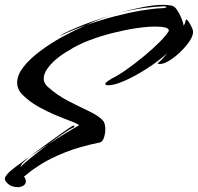

<svg xmlns="http://www.w3.org/2000/svg" viewBox="-39 -666 819 795"><path d="M34 109Q23 109 11 105Q-1 101 -10 91Q-19 82 -19 74Q-19 69 -15.5 64Q-12 59 -8 54Q1 43 26 24.5Q51 6 83 -17L55 9Q51 13 47.5 20.5Q44 28 48 24Q57 13 90 -13.5Q123 -40 160 -68L83 -17Q117 -43 153 -69Q189 -95 218.5 -116Q248 -137 262 -145Q263 -146 265 -146Q269 -146 269 -143Q269 -139 261 -136Q249 -131 220.5 -111.5Q192 -92 160 -68Q199 -94 234.5 -115.5Q270 -137 289 -148Q277 -156 250 -166Q223 -176 188.5 -190.5Q154 -205 118.5 -225Q83 -245 56 -272Q43 -284 37.5 -297.5Q32 -311 32 -324Q32 -355 57.5 -388Q83 -421 125.5 -453Q168 -485 218 -513Q242 -526 267.5 -538.5Q293 -551 318 -562Q290 -552 263 -541Q236 -530 211 -518Q210 -517 209 -517Q208 -517 208 -517L226 -528Q279 -554 333.5 -573.5Q388 -593 437 -608Q408 -599 378 -587.5Q348 -576 318 -562Q377 -583 436.5 -598.5Q496 -614 547 -622.5Q598 -631 631 -632Q650 -633 650 -637Q650 -640 640 -640Q606 -639 558 -633Q510 -627 454 -613Q507 -628 554.5 -637Q602 -646 637 -646Q655 -646 670 -643Q683 -641 693 -626.5Q703 -612 711 -593.5Q719 -575 722 -559L723 -562Q727 -569 728 -574.5Q729 -580 732 -585Q734 -588 741.5 -577Q749 -566 755.5 -552Q762 -538 760 -528Q757 -510 741 -488.5Q725 -467 703.5 -447Q682 -427 660.5 -414Q639 -401 623 -401Q619 -401 613 -403Q625 -413 635 -424Q645 -435 654 -446Q616 -412 568.5 -381.5Q521 -351 478 -332Q435 -313 410 -313Q397 -313 397 -318Q397 -323 408 -330.5Q419 -338 424 -341Q448 -352 483.5 -377Q519 -402 556 -432.5Q593 -463 621.5 -491.5Q650 -520 660 -538Q661 -548 645 -552Q629 -556 603 -556Q570 -556 523.5 -549Q477 -542 426 -529Q375 -516 328 -498Q281 -480 246 -457Q222 -444 198 -424.5Q174 -405 158 -383Q142 -361 142 -340Q142 -323 157 -308Q197 -272 243.5 -248Q290 -224 329.5 -205.5Q369 -187 387 -167Q392 -162 394.5 -152Q397 -142 397 -131Q397 -112 391 -95Q385 -78 374 -76Q290 -59 230.5 -35Q171 -11 134 12Q97 35 79.5 50Q62 65 60 64Q68 75 68 85Q68 96 58 102.5Q48 109 34 109ZM437 -608 441 -609H443L446 -610L448 -611Q451 -612 451 -612Q451 -612 454 -613Q454 -613 453.5 -613Q453 -613 448 -611Q447 -611 446 -610Q444 -610 443 -609Q442 -609 441 -608.5Q440 -608 441 -609Q439 -608 437 -608Z"/></svg>

Font: Smooch
Style: Regular
Weight: 400
Designer: Robert E. Leuschke
Foundry: Robert E. Leuschke
Version: Version 1.010; ttfautohint (v1.8.3)